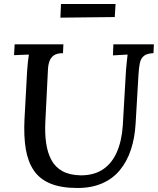

<svg xmlns="http://www.w3.org/2000/svg" viewBox="-20 -921 788 957"><path d="M747 -700 745 -656Q713 -655 697.5 -642.5Q682 -630 677 -606.5Q672 -583 670 -545L656 -306Q652 -234 632.5 -175Q613 -116 577.5 -73Q542 -30 489 -7Q436 16 366 16Q285 16 231.5 -6Q178 -28 148.5 -71.5Q119 -115 108.5 -178Q98 -241 102 -325L115 -565Q117 -591 119 -611.5Q121 -632 124 -649Q106 -648 86 -647.5Q66 -647 50 -646L53 -700H296L294 -656Q264 -656 248.5 -645Q233 -634 226.5 -615.5Q220 -597 219 -574L206 -314Q203 -256 210 -207.5Q217 -159 236.5 -123Q256 -87 292 -67.5Q328 -48 383 -47Q449 -47 493.5 -77Q538 -107 562.5 -163Q587 -219 592 -295L608 -571Q610 -593 612 -613.5Q614 -634 616 -649Q599 -648 579 -647Q559 -646 543 -645L545 -700ZM281 -833 284 -901H556L552 -836Z"/></svg>

Font: Lora Medium
Style: Italic
Weight: 500
Italic angle: -3°
Designer: Olga Karpushina, Alexei Vanyashin (Cyrillic)
Foundry: Cyreal
Version: Version 3.004